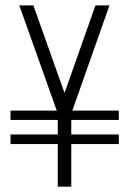

<svg xmlns="http://www.w3.org/2000/svg" viewBox="-20 -702 481 722"><path d="M197.3 0H248V-160.2H426.8V-196.3H248V-251H426.8V-286.1H252L391.6 -681.6H338.9L222.7 -352.5L105.5 -681.6H52.7L193.4 -286.1H19.5V-251H197.3V-196.3H19.5V-160.2H197.3Z"/></svg>

Font: Post No Bills Jaffna
Style: Regular
Weight: 400
Designer: Kosala Senevirathne, Siva Puranthara, Lasantha Premarathna, Tharique Azeez
Foundry: Mooniak
Version: Version 1.220 ; ttfautohint (v1.6)